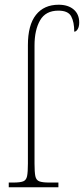

<svg xmlns="http://www.w3.org/2000/svg" viewBox="-20 -792 355 812"><path d="M17 0V-20H37Q65 -20 78 -25Q91 -30 94.5 -47Q98 -64 98 -100V-601Q98 -686 132 -729Q166 -772 228 -772Q268 -772 291.5 -752Q315 -732 315 -697Q315 -679 308.5 -668.5Q302 -658 294 -658Q294 -699 281 -723Q268 -747 227 -747Q173 -747 149.5 -706Q126 -665 126 -600V-100Q126 -64 129.5 -47Q133 -30 146.5 -25Q160 -20 187 -20H227V0Z"/></svg>

Font: Noto Serif Condensed Thin
Style: Regular
Weight: 100
Width: 3
Designer: Monotype Design Team
Foundry: Monotype Imaging Inc.
Version: Version 2.013; ttfautohint (v1.8.4.7-5d5b)